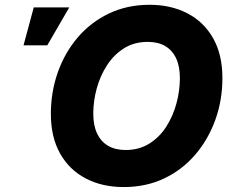

<svg xmlns="http://www.w3.org/2000/svg" viewBox="-20 -758 951 789"><path d="M488.3 10.7Q399.9 10.7 332.3 -24.7Q264.6 -60.1 226.8 -127.4Q189 -194.8 189 -290Q189 -379.9 217.5 -460.7Q246.1 -541.5 299.3 -604Q352.5 -666.5 427.5 -702.4Q502.4 -738.3 594.7 -738.3Q682.6 -738.3 750.2 -703.1Q817.9 -668 856 -600.6Q894 -533.2 894 -437Q894 -346.7 865 -265.9Q835.9 -185.1 782.5 -122.6Q729 -60.1 654.5 -24.7Q580.1 10.7 488.3 10.7ZM496.1 -141.6Q551.8 -141.6 593.8 -168Q635.7 -194.3 663.6 -238Q691.4 -281.7 705.3 -333.7Q719.2 -385.7 719.2 -437Q719.2 -485.4 703.6 -518.6Q688 -551.8 658.7 -568.8Q629.4 -585.9 587.4 -585.9Q531.7 -585.9 489.7 -559.6Q447.8 -533.2 419.7 -489.7Q391.6 -446.3 377.4 -394.3Q363.3 -342.3 363.3 -291Q363.3 -242.2 379.2 -209Q395 -175.8 424.6 -158.7Q454.1 -141.6 496.1 -141.6ZM76.7 -571.8 118.7 -727.5H264.6L174.3 -571.8Z"/></svg>

Font: Inter 24pt ExtraBold
Style: Italic
Weight: 800
Italic angle: -9.3988°
Designer: Rasmus Andersson
Foundry: rsms
Version: Version 4.001;git-66647c0bb